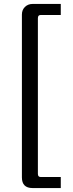

<svg xmlns="http://www.w3.org/2000/svg" viewBox="-20 -788 369 973"><path d="M288 -712H186Q172 -712 172 -696V93Q172 109 186 109H288V165H145Q91 165 91 111V-714Q91 -738 106.5 -753Q122 -768 145 -768H288Z"/></svg>

Font: Exo 2
Style: Regular
Weight: 400
Designer: Natanael Gama
Version: Version 1.001;PS 001.001;hotconv 1.0.70;makeotf.lib2.5.58329